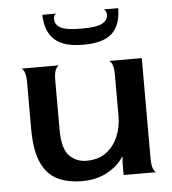

<svg xmlns="http://www.w3.org/2000/svg" viewBox="-51 -725 700 782"><g transform="rotate(-5 299.5 -334.5)"><path d="M254 10Q196 10 153.5 -10.5Q111 -31 88 -81.5Q65 -132 65 -222V-408Q65 -440 58.5 -454Q52 -468 45 -468H202Q195 -468 187.5 -454Q180 -440 180 -408V-208Q180 -130 208 -100.5Q236 -71 279 -71Q326 -71 358 -94Q390 -117 407 -156Q424 -195 424 -243V-408Q424 -440 417.5 -453.5Q411 -467 404 -468H539V-60Q539 -28 545.5 -14Q552 0 559 0H424V-53L426 -73L424 -75Q417 -62 402.5 -47.5Q388 -33 366.5 -19.5Q345 -6 317 2Q289 10 254 10ZM306 -543Q258 -543 227.5 -554.5Q197 -566 180.5 -586Q164 -606 157.5 -630.5Q151 -655 151 -679H210Q206 -679 201.5 -674Q197 -669 197 -657Q197 -634 220 -621.5Q243 -609 306 -609Q369 -609 391 -622Q413 -635 413 -655Q413 -667 408.5 -673Q404 -679 400 -679H461Q461 -652 454.5 -627.5Q448 -603 431.5 -583.5Q415 -564 384.5 -553.5Q354 -543 306 -543Z"/></g></svg>

Font: Red Rose Medium
Style: Regular
Weight: 500
Designer: Jaikishan Patel
Version: Version 2.000